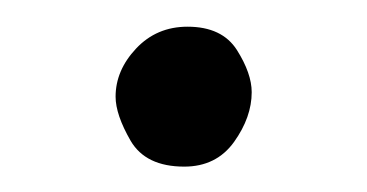

<svg xmlns="http://www.w3.org/2000/svg" viewBox="-20 -116 279 146"><path d="M67.9 -42.5Q67.9 -62.5 83.5 -79.1Q99.1 -95.7 122.6 -95.7Q148.9 -95.7 160.2 -77.9Q171.4 -60.1 171.4 -45.9Q171.4 -26.9 158 -8.1Q144.5 10.7 120.1 10.7Q90.8 10.7 79.3 -9Q67.9 -28.8 67.9 -42.5Z"/></svg>

Font: Mikhak-DS1-FD Regular
Style: Regular
Weight: 400
Designer: Amin Abedi
Version: Version 3.2